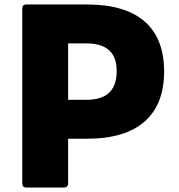

<svg xmlns="http://www.w3.org/2000/svg" viewBox="-20 -792 795 854"><path d="M96 42H265C276 42 283 35 283 24V-175H368C593 -175 710 -279 710 -474C710 -670 593 -772 368 -772H96C85 -772 79 -765 79 -754V24C79 35 85 42 96 42ZM363 -348H283V-599H363C447 -599 499 -565 499 -476C499 -383 447 -348 363 -348Z"/></svg>

Font: LINE Seed JP App_OTF ExtraBold
Style: Regular
Weight: 800
Designer: LINE & Fontrix & Fontworks
Version: Version 1.013